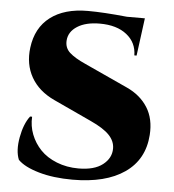

<svg xmlns="http://www.w3.org/2000/svg" viewBox="-52 -762 749 825"><g transform="rotate(5 322.5 -350.0)"><path d="M302.7 -486.3 489.7 -400.4Q548.3 -373.5 579.1 -324.7Q609.9 -275.9 605 -206.1Q597.7 -99.6 515.6 -42.7Q433.6 14.2 291 14.2Q207.5 14.2 144.5 -4.2Q81.5 -22.5 54.2 -50.8Q38.6 -88.9 49.3 -147.7Q60.1 -206.5 85.9 -240.2H94.7Q92.3 -200.7 106.4 -164.1Q120.6 -127.4 147.9 -98.9Q175.3 -70.3 218.3 -53.2Q261.2 -36.1 312 -36.1Q380.4 -36.1 416.7 -64.5Q453.1 -92.8 453.1 -134.3Q453.1 -166 428.2 -192.1Q403.3 -218.3 346.7 -244.1L183.6 -319.8Q115.2 -351.6 83.5 -407.5Q51.8 -463.4 61 -535.2Q71.8 -621.6 132.3 -667.7Q192.9 -713.9 293.9 -713.9Q361.3 -713.9 462.9 -703.6H540.5L519 -541H509.3Q508.8 -596.2 466.1 -630.1Q423.3 -664.1 350.1 -664.1Q289.6 -664.1 253.2 -640.9Q216.8 -617.7 213.9 -580.1Q211.4 -547.9 234.1 -527.3Q256.8 -506.8 302.7 -486.3Z"/></g></svg>

Font: Cinzel Black
Style: Regular
Weight: 900
Designer: Natanael Gama
Version: Version 1.001;PS 001.001;hotconv 1.0.56;makeotf.lib2.0.21325